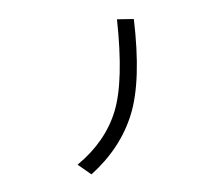

<svg xmlns="http://www.w3.org/2000/svg" viewBox="-114 -894 1227 1100"><g transform="rotate(-15 500.0 -344.0)"><path d="M761.7 -730.5Q710.9 -378.9 603.5 -207Q496.1 -35.2 296.9 66.4L234.4 -7.8Q421.9 -93.8 517.6 -248Q613.3 -402.3 668 -753.9Z"/></g></svg>

Font: WenQuanYi Micro Hei
Style: Regular
Weight: 400
Foundry: Ascender Corporation
Version: Version 0.2.0-beta